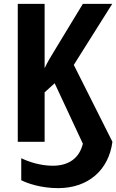

<svg xmlns="http://www.w3.org/2000/svg" viewBox="-20 -734 602 994"><path d="M281 240C437 240 543 146 562 0L362 -398L561 -714H409L262 -472C243 -441 225 -411 211 -381V-714H72V0H211V-256L263 -303L409 10C391 84 337 124 253 124C189 124 129 104 90 85V199C119 214 190 240 281 240Z"/></svg>

Font: Noto Sans Display SemiCondensed
Style: Bold
Weight: 700
Width: 4
Designer: Monotype Design Team
Foundry: Monotype Imaging Inc.
Version: Version 1.900